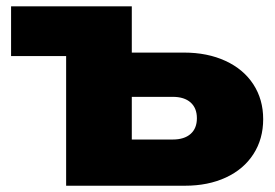

<svg xmlns="http://www.w3.org/2000/svg" viewBox="-20 -592 875 612"><path d="M818.9 -212.2Q818.9 -149 787.8 -100.8Q756.7 -52.5 700.2 -26.3Q643.6 0 569.5 0H190.8V-509.7L287.2 -413.3H15.3V-571.8H400.1V-50.9L303.3 -147.3H530.6Q567.4 -147.3 587.5 -165.1Q607.6 -182.8 607.6 -215.1Q607.6 -247.5 587.5 -265.4Q567.4 -283.3 530.6 -283.3H331.8V-424.4H566.2Q641.3 -424.4 698.7 -397.9Q756 -371.5 787.5 -323.3Q818.9 -275 818.9 -212.2Z"/></svg>

Font: Unbounded Variable
Style: Regular
Weight: 400
Designer: Luke Prowse, Jean-Baptiste Morizot, Fátima Lázaro, Florian Runge
Foundry: NaN
Version: Version 1.600;FEAKit 1.0